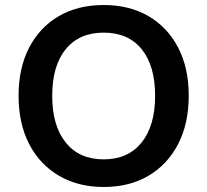

<svg xmlns="http://www.w3.org/2000/svg" viewBox="-20 -735 825 765"><path d="M393 10Q291 10 214.5 -35Q138 -80 96 -161.5Q54 -243 54 -353Q54 -464 96 -545Q138 -626 214 -670.5Q290 -715 393 -715Q496 -715 572 -670.5Q648 -626 690 -545Q732 -464 732 -354Q732 -243 690 -161.5Q648 -80 572 -35Q496 10 393 10ZM393 -100Q490 -100 544 -167Q598 -234 598 -353Q598 -473 544.5 -539Q491 -605 393 -605Q296 -605 242 -539Q188 -473 188 -353Q188 -234 242 -167Q296 -100 393 -100Z"/></svg>

Font: Nunito Sans
Style: Bold
Weight: 700
Designer: Vernon Adams
Foundry: Vernon Adams
Version: Version 3.101; ttfautohint (v1.8.4.7-5d5b);gftools[0.9.27]